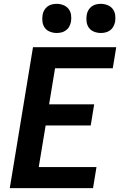

<svg xmlns="http://www.w3.org/2000/svg" viewBox="-20 -981 640 1001"><path d="M31 0 152 -735H586L568 -625H267L236 -437H471L453 -327H218L182 -110H483L465 0ZM506 -809Q488 -809 471 -815.5Q454 -822 444 -835.5Q434 -849 431.5 -867Q429 -885 432 -903Q434 -916 440.5 -927.5Q447 -939 457.5 -947Q468 -955 480.5 -958Q493 -961 505 -961Q523 -961 540 -954.5Q557 -948 567.5 -934.5Q578 -921 580.5 -903Q583 -885 580 -867Q577 -854 571 -842.5Q565 -831 554 -823Q543 -815 530.5 -812Q518 -809 506 -809ZM276 -809Q258 -809 241 -815.5Q224 -822 214 -835.5Q204 -849 201.5 -867Q199 -885 202 -903Q204 -916 210.5 -927.5Q217 -939 227.5 -947Q238 -955 250.5 -958Q263 -961 275 -961Q293 -961 310 -954.5Q327 -948 337.5 -934.5Q348 -921 350.5 -903Q353 -885 350 -867Q347 -854 341 -842.5Q335 -831 324 -823Q313 -815 300.5 -812Q288 -809 276 -809Z"/></svg>

Font: Iosevka Extrabold Extended
Style: Italic
Weight: 800
Width: 7
Italic angle: -9°
Monospace: yes
Designer: Belleve Invis
Foundry: Belleve Invis
Version: Version 32.5.0; ttfautohint (v1.8.4)